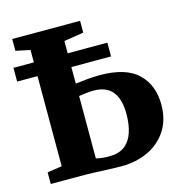

<svg xmlns="http://www.w3.org/2000/svg" viewBox="-110 -844 907 951"><g transform="rotate(-15 344.0 -368.5)"><path d="M397 6Q366.5 6 333.5 4.5Q300.5 3 264.5 1.5Q228.5 0 188.5 0H35.5V-59.5L110.5 -71V-667L37 -682.5V-743H385V-682.5L284 -666.5V-448Q306 -451 341.2 -454.5Q376.5 -458 407.5 -458Q543 -458 604.8 -398Q666.5 -338 666.5 -238Q666.5 -160.5 630.5 -105.8Q594.5 -51 533.5 -22.5Q472.5 6 397 6ZM351 -57Q400.5 -57 430.2 -79.5Q460 -102 473.8 -143Q487.5 -184 487.5 -238.5Q487.5 -314.5 456 -353.2Q424.5 -392 359 -392Q343.5 -392 320.5 -389.5Q297.5 -387 284 -384.5V-64.5Q298 -61 314.2 -59Q330.5 -57 351 -57ZM487.5 -603.5V-533H6V-603.5Z"/></g></svg>

Font: Merriweather 36pt Black
Style: Regular
Weight: 900
Version: Version 2.100